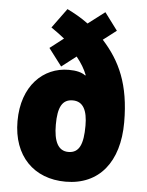

<svg xmlns="http://www.w3.org/2000/svg" viewBox="-55 -813 663 868"><g transform="rotate(5 277.0 -379.5)"><path d="M216 -768 151 -679C172 -665 193 -649 212 -634L150 -586L210 -507L276 -558C298 -531 314 -504 324 -478L322 -476C305 -489 280 -495 246 -495C131 -495 35 -405 35 -244C35 -86 131 10 275 10C427 10 516 -100 516 -280C516 -452 468 -555 387 -644L447 -690L388 -769L312 -711C281 -734 249 -752 216 -768ZM276 -359C324 -359 343 -318 343 -250C343 -167 326 -125 276 -125C229 -125 209 -168 209 -243C209 -322 228 -359 276 -359Z"/></g></svg>

Font: Noto Sans Hebrew Condensed Black
Style: Regular
Weight: 900
Width: 3
Designer: Monotype Design Team
Foundry: Monotype Imaging Inc.
Version: Version 2.004